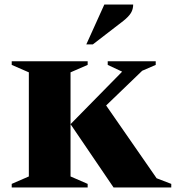

<svg xmlns="http://www.w3.org/2000/svg" viewBox="-20 -832 784 852"><path d="M32 0V-16L108 -49V-511L32 -544V-560H369V-544L293 -511V-49L369 -16V0ZM484 0 293 -281 522 -514 458 -544V-560H671V-544L611 -518L451 -364L675 -41L740 -16V0ZM363 -635 443 -812H571Q571 -791 561 -774.5Q551 -758 527 -739L392 -635Z"/></svg>

Font: Spectral SC ExtraBold
Style: Regular
Weight: 800
Designer: Jean-Baptiste Levee
Foundry: Production Type
Version: Version 2.001